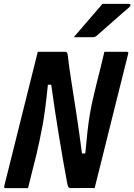

<svg xmlns="http://www.w3.org/2000/svg" viewBox="-20 -966 690 986"><path d="M124 0H10Q-2 0 2 -11Q38 -155 74 -299.5Q110 -444 146 -588Q153 -616 160 -644Q167 -672 174 -700H313Q321 -700 324 -696.5Q327 -693 329 -675Q333 -634 345 -558Q357 -482 372 -384Q387 -286 401 -178H418Q424 -245 429.5 -293Q435 -341 441.5 -379.5Q448 -418 456.5 -455Q465 -492 476 -537Q487 -578 496.5 -618.5Q506 -659 516 -700H630Q642 -700 638 -689Q603 -547 567 -405Q531 -263 496 -120L466 0Q440 -1 404.5 -0.5Q369 0 343 0Q336 0 332 -4.5Q328 -9 324 -31Q304 -139 283 -266.5Q262 -394 243 -531H226Q219 -462 212.5 -412.5Q206 -363 199 -324.5Q192 -286 184.5 -251Q177 -216 168 -176Q157 -133 146 -88.5Q135 -44 124 0ZM506 -946H643Q649 -946 650 -941Q651 -936 646 -931Q622 -910 603.5 -894Q585 -878 568 -863Q551 -848 529 -828.5Q507 -809 475 -781Q467 -775 456 -775H359Q397 -820 432 -860Q467 -900 506 -946Z"/></svg>

Font: Recursive Mn Lnr St SmB
Style: Italic
Weight: 600
Italic angle: -15°
Monospace: yes
Version: Version 1.079;hotconv 1.0.112;makeotfexe 2.5.65598; ttfautoh